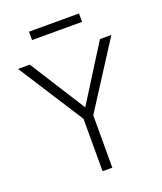

<svg xmlns="http://www.w3.org/2000/svg" viewBox="-157 -975 905 1075"><g transform="rotate(-20 295.0 -437.5)"><path d="M266 0V-312L17 -700H87L297 -369L505 -700H573L324 -312V0ZM146 -825V-875H444V-825Z"/></g></svg>

Font: Geologica Roman Thin
Style: Regular
Weight: 250
Designer: Sindre Bremnes, Frode Helland
Foundry: Monokrom Skriftforlag AS
Version: Version 1.010;gftools[0.9.28]